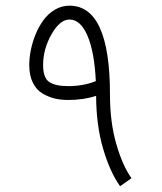

<svg xmlns="http://www.w3.org/2000/svg" viewBox="-20 -666 570 676"><path d="M317.4 -380.4Q312.5 -482.9 288.1 -540Q263.7 -597.2 224.6 -597.2Q190.9 -597.2 161.4 -545.4Q131.8 -493.7 131.8 -436.5Q131.8 -391.6 153.6 -377.2Q175.3 -362.8 219.7 -362.8Q273.9 -362.8 317.4 -380.4ZM224.6 -646Q367.2 -646 367.2 -333.5Q367.2 -235.8 389.4 -159.2Q411.6 -82.5 442.9 -38.6L402.8 -10.3Q367.2 -60.1 343 -142.6Q318.8 -225.1 318.4 -328.6Q274.9 -314 219.7 -314Q194.8 -314 173.1 -319.1Q151.4 -324.2 129.9 -336.7Q108.4 -349.1 95.7 -374.8Q83 -400.4 83 -436.5Q83 -461.4 88.4 -489Q93.8 -516.6 105.2 -544.7Q116.7 -572.8 133.1 -595.2Q149.4 -617.7 173.1 -631.8Q196.8 -646 224.6 -646Z"/></svg>

Font: AzarMehrMonospaced
Style: SerifRegular
Weight: 1
Designer: Amin Abedi
Version: Version 1.00